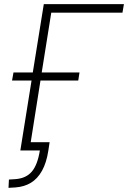

<svg xmlns="http://www.w3.org/2000/svg" viewBox="-20 -725 617 925"><path d="M21 180 23 140 55 138Q106 134 133.5 101.5Q161 69 172 0H78L132 -337H38L45 -376H138L191 -705H577L570 -664H227L181 -376H363L357 -337H175L128 -40H219L213 0Q204 59 182.5 97.5Q161 136 129 155.5Q97 175 54 178Z"/></svg>

Font: Nunito Sans 10pt SemiCondensed ExtraLight
Style: Italic
Weight: 250
Width: 4
Italic angle: -9°
Designer: Vernon Adams
Foundry: Vernon Adams
Version: Version 3.101;gftools[0.9.27]